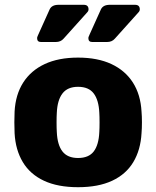

<svg xmlns="http://www.w3.org/2000/svg" viewBox="-20 -770 650 800"><path d="M305.2 10Q220.7 10 163.2 -16.9Q105.6 -43.8 75.1 -94.5Q44.6 -145.3 40.8 -214.9Q39.8 -234.9 39.8 -260.3Q39.8 -285.8 40.8 -305.1Q44.6 -375.7 76.7 -426Q108.8 -476.2 166.3 -503.1Q223.9 -530 305.2 -530Q386.6 -530 444.2 -503.1Q501.7 -476.2 533.8 -426Q565.9 -375.7 569.7 -305.1Q571.4 -285.8 571.4 -260.3Q571.4 -234.9 569.7 -214.9Q565.9 -145.3 535.4 -94.5Q504.9 -43.8 447.3 -16.9Q389.7 10 305.2 10ZM305.2 -111.7Q349.6 -111.7 370.5 -138.9Q391.4 -166.1 393.8 -219.9Q394.8 -234.9 394.8 -260Q394.8 -285.1 393.8 -300.1Q391.4 -353 370.5 -380.6Q349.6 -408.3 305.2 -408.3Q261.5 -408.3 240.3 -380.6Q219.1 -353 216.7 -300.1Q215.7 -285.1 215.7 -260Q215.7 -234.9 216.7 -219.9Q219.1 -166.1 240.3 -138.9Q261.5 -111.7 305.2 -111.7ZM364.2 -595Q348.2 -595 348.2 -611Q348.2 -615 350.2 -619Q352.2 -623 353.2 -626L400.5 -731Q409.5 -750 437.5 -750H542.5Q562.5 -750 562.5 -731Q562.5 -724 556.5 -718L458.6 -609Q446.6 -595 426.1 -595ZM150.6 -595Q134.6 -595 134.6 -611Q134.6 -615 136.6 -619Q138.6 -623 139.6 -626L186.9 -731Q195.9 -750 223.9 -750H328.9Q348.9 -750 348.9 -731Q348.9 -724 342.9 -718L245 -609Q233 -595 212.5 -595Z"/></svg>

Font: Rubik Light
Style: Regular
Weight: 300
Designer: Hubert and Fischer
Foundry: Hubert and Fischer
Version: Version 2.300;gftools[0.9.30]